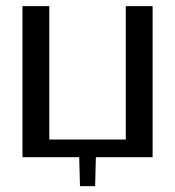

<svg xmlns="http://www.w3.org/2000/svg" viewBox="-20 -519 578 634"><path d="M54.2 -498.8V0H483.9V-498.8H395.4V-58.2H142.8V-498.8ZM296.6 0 294.1 95.6H244.1L241.6 0Z"/></svg>

Font: Russolo 10pt ExtraLight
Style: Regular
Weight: 200
Designer: Micah Stupak-Hahn
Version: Version 1.000